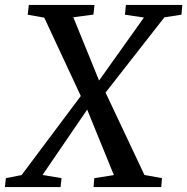

<svg xmlns="http://www.w3.org/2000/svg" viewBox="-51 -763 764 783"><path d="M-31 0 -27 -36.5 37 -49 278.5 -371.5 129.5 -691 62 -703 66.5 -743H334.5L330 -703.5L248 -692.5L353 -434.5L536 -691.5L458.5 -703L462.5 -743H692.5L689 -703L619.5 -692.5L379.5 -385.5L538 -49.5L609.5 -36.5L606.5 0H330.5L333.5 -36.5L413.5 -49L304.5 -316L122.5 -49.5L200 -36.5L196 0Z"/></svg>

Font: Merriweather Text Regular
Style: Italic
Weight: 400
Italic angle: -7.8°
Designer: Eben Sorkin
Foundry: Eben Sorkin
Version: Version 2.100; ttfautohint (v1.7.19-72a1) -l 8 -r 50 -G 200 